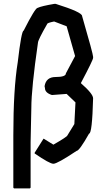

<svg xmlns="http://www.w3.org/2000/svg" viewBox="-20 -871 558 1020"><path d="M269.5 -850.6H275.4Q416 -806.6 416 -786.1Q474.6 -584 474.6 -569.3V-563.5Q474.6 -552.2 410.2 -430.7V-428.7Q474.6 -372.6 474.6 -348.6Q469.7 -161.1 453.1 -161.1Q401.4 -69.3 386.7 -69.3Q284.2 -1 263.7 -1Q243.7 -1 164.1 -55.7V-59.6L210.9 -133.8H212.9L263.7 -102.5Q337.4 -145 337.9 -151.4L375 -211.9L380.9 -327.1L334 -372.1L255.9 -366.2Q218.8 -377.9 218.8 -403.3L216.8 -413.1Q224.6 -461.9 275.4 -461.9Q330.1 -461.9 330.1 -481.4L378.9 -573.2L334 -731.4L267.6 -756.8Q230.5 -749.5 230.5 -743.2Q181.6 -658.2 181.6 -643.6Q146.5 -400.9 146.5 -297.9L142.6 -116.2V126L138.7 129.9H54.7L50.8 126V-151.4Q50.8 -397.9 74.2 -540Q93.8 -708 105.5 -708Q167 -829.1 179.7 -829.1Q200.2 -838.9 269.5 -850.6Z"/></svg>

Font: ww_drahtTSB
Style: Regular
Weight: 400
Designer: Dr. Wolfgang Wiebecke
Version: Version 1.06 May 21, 2010, initial release